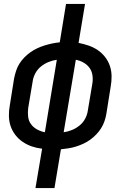

<svg xmlns="http://www.w3.org/2000/svg" viewBox="-20 -755 640 980"><path d="M161 205 195 4Q168 1 143 -7.5Q118 -16 96.5 -30.5Q75 -45 59 -65.5Q43 -86 34.5 -110.5Q26 -135 25.5 -162.5Q25 -190 30 -217L52 -355Q56 -374 62 -393Q68 -412 78.5 -429Q89 -446 103.5 -461Q118 -476 135 -488Q152 -500 170 -508.5Q188 -517 207.5 -523Q227 -529 246 -533Q265 -537 285 -539L317 -735H414L381 -536Q407 -531 432 -522.5Q457 -514 478.5 -499.5Q500 -485 516 -464.5Q532 -444 540.5 -419.5Q549 -395 549.5 -367.5Q550 -340 545 -313L523 -175Q520 -156 513.5 -137Q507 -118 496.5 -101Q486 -84 471.5 -69Q457 -54 440.5 -42Q424 -30 405.5 -21.5Q387 -13 368 -7Q349 -1 329.5 2Q310 5 291 7L258 205ZM209 -80 270 -450Q249 -447 228 -438.5Q207 -430 189.5 -416Q172 -402 161 -382Q150 -362 147 -341L124 -204Q121 -182 123.5 -160Q126 -138 138 -121.5Q150 -105 169 -94.5Q188 -84 209 -80ZM305 -80Q327 -83 347.5 -91.5Q368 -100 385.5 -114Q403 -128 414 -148Q425 -168 428 -189L451 -326Q455 -348 452 -370Q449 -392 437 -408.5Q425 -425 406.5 -435.5Q388 -446 367 -450Z"/></svg>

Font: Iosevka Curly Medium Extended
Style: Italic
Weight: 500
Width: 7
Italic angle: -9°
Monospace: yes
Designer: Belleve Invis
Foundry: Belleve Invis
Version: Version 11.1.0; ttfautohint (v1.8.3)